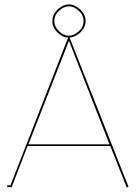

<svg xmlns="http://www.w3.org/2000/svg" viewBox="-20 -855 629 877"><path d="M340.8 -805.2Q318.8 -826.2 294.9 -826.2Q271 -826.2 249 -805.2Q228 -785.6 228 -758.8Q228 -733.9 249 -712.9Q270 -691.9 294.9 -691.9Q318.8 -691.9 340.8 -712.9Q361.8 -732.4 361.8 -758.8Q361.8 -785.6 340.8 -805.2ZM294.9 -668.9 109.9 -195.8H480ZM371.1 -758.8Q371.1 -731 347.2 -707Q323.2 -685.5 297.9 -683.1L566.9 -2L559.1 2L483.9 -188H106L33.2 0H13.2V-8.8H27.8L291 -683.1Q266.1 -683.1 242.2 -707Q219.2 -730 219.2 -758.8Q219.2 -788.1 242.2 -811Q268.6 -835 294.9 -835Q320.8 -835 347.2 -811Q371.1 -787.1 371.1 -758.8Z"/></svg>

Font: Rawengulk
Style: Ultralight
Weight: 200
Version: Version 0.92